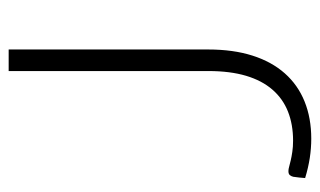

<svg xmlns="http://www.w3.org/2000/svg" viewBox="-171 -577 756 454"><g transform="rotate(-90 207.0 -350.0)"><path d="M317 -236Q317 -176.5 302.5 -131Q288 -85.5 260.5 -54.5Q233 -23.5 194 -7.8Q155 8 106 8Q83.5 8 60.5 4.5Q37.5 1 13 -6.5Q13.5 -13.5 14.2 -20.5Q15 -27.5 16 -34.5Q17 -39 19.8 -42.5Q22.5 -46 29.5 -46Q34 -46 40.2 -44.2Q46.5 -42.5 55 -40.5Q63.5 -38.5 75 -36.8Q86.5 -35 101.5 -35Q139.5 -35 170 -47Q200.5 -59 222 -83.8Q243.5 -108.5 254.8 -146.2Q266 -184 266 -235V-707.5H317Z"/></g></svg>

Font: Lato 2
Style: Regular
Weight: 300
Designer: Lukasz Dziedzic with Adam Twardoch and Botio Nikoltchev
Foundry: tyPoland Lukasz Dziedzic
Version: Version 2.015; 2015-08-06; http://www.latofonts.com/